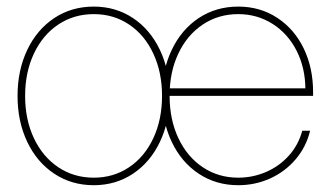

<svg xmlns="http://www.w3.org/2000/svg" viewBox="-20 -543 981 571"><path d="M32.2 -257.8Q32.2 -334 61 -394.5Q89.8 -455.1 141.4 -489.3Q192.9 -523.4 258.8 -523.4Q324.2 -523.4 375.5 -489.3Q426.8 -455.1 455.6 -394.5Q484.4 -334 484.4 -257.8Q484.4 -181.6 455.6 -121.1Q426.8 -60.5 375.5 -26.4Q324.2 7.8 258.8 7.8Q192.9 7.8 141.4 -26.4Q89.8 -60.5 61 -121.1Q32.2 -181.6 32.2 -257.8ZM461.9 -257.8Q461.9 -328.1 436 -383.5Q410.2 -439 364 -470Q317.9 -501 258.8 -501Q199.7 -501 153.3 -470Q106.9 -439 80.8 -383.5Q54.7 -328.1 54.7 -257.8Q54.7 -187.5 80.8 -132.1Q106.9 -76.7 153.3 -45.7Q199.7 -14.6 258.8 -14.6Q317.9 -14.6 364 -45.7Q410.2 -76.7 436 -132.1Q461.9 -187.5 461.9 -257.8ZM461.9 -257.8Q461.9 -334 490.7 -394.5Q519.5 -455.1 571 -489.3Q622.6 -523.4 688.5 -523.4Q753.4 -523.4 804.2 -490.2Q855 -457 883.1 -399.2Q911.1 -341.3 911.1 -269.5V-257.8H473.6V-280.3H896.5L888.2 -276.4Q888.2 -340.8 862.1 -392.1Q835.9 -443.4 790.3 -472.2Q744.6 -501 688.5 -501Q629.4 -501 583 -470Q536.6 -439 510.5 -384Q484.4 -329.1 484.4 -258.8V-257.8Q484.4 -187.5 510.5 -132.1Q536.6 -76.7 583 -45.7Q629.4 -14.6 688.5 -14.6Q731.9 -14.6 771.5 -31.7Q811 -48.8 839.4 -80.6Q867.7 -112.3 878.9 -154.3H902.3Q890.6 -106 859.1 -69.1Q827.6 -32.2 783.2 -12.2Q738.8 7.8 688.5 7.8Q622.6 7.8 571 -26.4Q519.5 -60.5 490.7 -121.1Q461.9 -181.6 461.9 -257.8Z"/></svg>

Font: Intratopia Thin
Style: Regular
Weight: 100
Designer: Rasmus Andersson
Foundry: rsms
Version: Version 3.000;Glyphs 3.2.3 (3260)